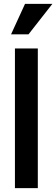

<svg xmlns="http://www.w3.org/2000/svg" viewBox="-20 -970 290 990"><path d="M57 0V-720H175V0ZM127 -793H37L109 -950H250Z"/></svg>

Font: Instrument Sans Condensed SemiBold
Style: Regular
Weight: 600
Width: 3
Designer: Rodrigo Fuenzalida
Foundry: fragTYPE
Version: Version 1.000;gftools[0.9.28]